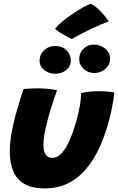

<svg xmlns="http://www.w3.org/2000/svg" viewBox="-20 -990 640 1040"><path d="M419.5 -485.5Q435 -490.5 462.2 -493.2Q489.5 -496 514.5 -496Q535 -496 559.8 -494.2Q584.5 -492.5 599.5 -489.5Q595 -452 588 -414Q581 -376 571 -339Q551 -263 521 -196Q491 -129 449.2 -78.2Q407.5 -27.5 351.5 1.5Q295.5 30.5 222.5 30.5Q153.5 30.5 111.8 6Q70 -18.5 51.5 -63.2Q33 -108 33 -168.5Q33 -217.5 43.2 -273.8Q53.5 -330 70.8 -389.8Q88 -449.5 107.5 -508Q123 -509.5 146.8 -510.5Q170.5 -511.5 190 -511.5Q218.5 -511 246.2 -508.2Q274 -505.5 289 -500.5Q271 -452 254.2 -397.5Q237.5 -343 226.5 -293Q215.5 -243 215.5 -205.5Q215.5 -172.5 226.8 -153.8Q238 -135 262.5 -135Q292.5 -135 316.5 -162.8Q340.5 -190.5 359.5 -235.8Q378.5 -281 393 -332.5Q405 -375.5 412 -414Q419 -452.5 419.5 -485.5ZM278.5 -590.5Q246 -590.5 220.2 -610Q194.5 -629.5 194.5 -661Q194.5 -695 219 -718Q243.5 -741 278 -741Q316.5 -741 340 -718Q363.5 -695 363.5 -661.5Q363.5 -630.5 338.5 -610.5Q313.5 -590.5 278.5 -590.5ZM491 -594.5Q458 -594.5 433.5 -616.5Q409 -638.5 409 -670.5Q409 -703 432.2 -725.8Q455.5 -748.5 487.5 -748.5Q523.5 -748.5 550 -726.5Q576.5 -704.5 576.5 -671Q576.5 -648 563.8 -631Q551 -614 531.5 -604.2Q512 -594.5 491 -594.5ZM471 -969.5Q498 -956 518.2 -935.8Q538.5 -915.5 551.8 -898Q565 -880.5 569 -874Q548.5 -866.5 524.5 -856.5Q500.5 -846.5 476.5 -834.8Q452.5 -823 431 -812.2Q409.5 -801.5 393.2 -792.5Q377 -783.5 369.5 -778.5Q365 -780.5 352.2 -787Q339.5 -793.5 324.5 -802.2Q309.5 -811 296.2 -819.8Q283 -828.5 278 -834.5Q292 -852 318 -873.5Q344 -895 373.8 -915.2Q403.5 -935.5 430 -950.2Q456.5 -965 471 -969.5Z"/></svg>

Font: Grandstander Thin ExtraBold
Style: Italic
Weight: 800
Italic angle: -15°
Version: Version 1.200